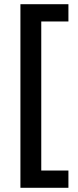

<svg xmlns="http://www.w3.org/2000/svg" viewBox="-20 -734 370 912"><path d="M77 158V-714H305V-632H176V76H305V158Z"/></svg>

Font: Noto Sans Adlam Medium
Style: Regular
Weight: 500
Version: Version 3.001